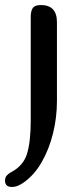

<svg xmlns="http://www.w3.org/2000/svg" viewBox="-37 -522 323 762"><path d="M85 -455Q85 -478 93 -490Q101 -502 125 -502Q189 -502 189 -434V-121Q189 -56 173.5 7Q158 70 128.5 121.5Q99 173 56 203Q46 210 34.5 215Q23 220 10 220Q-17 220 -17 195Q-17 183 -11 175.5Q-5 168 6 162Q56 136 70.5 87.5Q85 39 85 -44Z"/></svg>

Font: Marmelad
Style: Regular
Weight: 400
Designer: Manvel Shmavonyan
Foundry: Cyreal
Version: Version 1.110; ttfautohint (v1.8.4.7-5d5b)